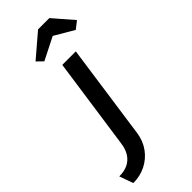

<svg xmlns="http://www.w3.org/2000/svg" viewBox="-348 -796 1036 1036"><g transform="rotate(-45 169.5 -278.0)"><path d="M-20 197 -48 118Q-9 118 18.5 104.5Q46 91 63 64.5Q80 38 85 -1L160 -525H263L185 24Q177 75 148.5 114Q120 153 76.5 175Q33 197 -20 197ZM105 -607 71 -640 203 -753H289L387 -640L345 -607L234 -672Z"/></g></svg>

Font: Lexend
Style: Italic
Weight: 400
Italic angle: -8.13011°
Designer: Bonnie Shaver-Troup, Thomas Jockin
Foundry: Lexend
Version: Version 1.007